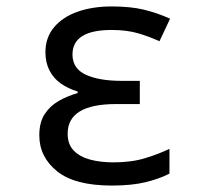

<svg xmlns="http://www.w3.org/2000/svg" viewBox="-20 -566 640 596"><path d="M327 10Q212 10 157 -34.5Q102 -79 102 -146Q102 -186 118.5 -211.5Q135 -237 162 -252.5Q189 -268 221 -277V-282Q191 -291 168.5 -307Q146 -323 133.5 -347.5Q121 -372 121 -404Q121 -449 147.5 -481Q174 -513 220.5 -529.5Q267 -546 327 -546Q385 -546 426.5 -536Q468 -526 508 -508L475 -438Q442 -453 407.5 -463Q373 -473 326 -473Q266 -473 235.5 -454Q205 -435 205 -397Q205 -353 246.5 -334Q288 -315 358 -315H414V-243H341Q265 -243 227.5 -220Q190 -197 190 -151Q190 -118 209 -98.5Q228 -79 260 -70.5Q292 -62 332 -62Q388 -62 430.5 -75Q473 -88 506 -104V-27Q475 -11 432 -0.5Q389 10 327 10Z"/></svg>

Font: Noto Sans Mono
Style: Regular
Weight: 400
Designer: Monotype Design Team
Foundry: Monotype Imaging Inc.
Version: Version 2.014